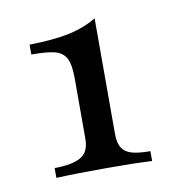

<svg xmlns="http://www.w3.org/2000/svg" viewBox="-49 -797 360 403"><g transform="rotate(-10 131.5 -595.0)"><path d="M244.6 -458V-437Q206.5 -439 147.5 -439Q82.5 -439 40.5 -437V-458Q77.6 -458 96.2 -468.5Q114.7 -479 114.7 -506.8V-636.2Q114.7 -665 107.7 -678.7Q100.6 -692.4 84.2 -696.8Q67.9 -701.2 33.7 -701.2V-722.2Q85 -723.1 117.9 -730Q150.9 -736.8 177.7 -752.9V-506.8Q177.7 -487.3 184.3 -476.8Q190.9 -466.3 205.1 -462.2Q219.2 -458 244.6 -458Z"/></g></svg>

Font: TypoPRO Playfair Display
Style: Regular
Weight: 400
Designer: Claus Eggers Sørensen
Foundry: Claus Eggers Sørensen
Version: Version 1.004;PS 001.004;hotconv 1.0.70;makeotf.lib2.5.58329